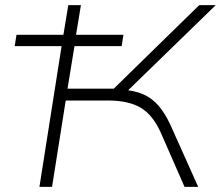

<svg xmlns="http://www.w3.org/2000/svg" viewBox="-20 -725 857 745"><path d="M133 0 219 -546H37L44 -590H226L245 -705H294L275 -590H459L452 -546H269L242 -381H441L405 -365L753 -705H817L461 -359L454 -377Q502 -374 536 -359Q570 -344 595 -315Q620 -286 641 -241L749 0H696L604 -210Q573 -279 526 -307Q479 -335 399 -335H235L182 0Z"/></svg>

Font: Nunito Sans 10pt Expanded ExtraLight
Style: Italic
Weight: 250
Width: 7
Italic angle: -9°
Designer: Vernon Adams
Foundry: Vernon Adams
Version: Version 3.101;gftools[0.9.27]